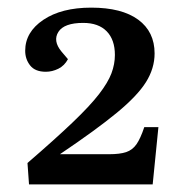

<svg xmlns="http://www.w3.org/2000/svg" viewBox="-20 -857 449 503"><path d="M198 -797Q148 -797 133 -773.5Q118 -750 141 -722L158 -702Q149 -685 133 -677Q117 -669 100 -669Q72 -669 59 -685.5Q46 -702 46 -724Q46 -773 93.5 -805Q141 -837 219 -837Q299 -837 342 -805.5Q385 -774 385 -717Q385 -678 362.5 -642Q340 -606 286 -561.5Q232 -517 137 -453H266Q294 -453 310.5 -458.5Q327 -464 337.5 -479Q348 -494 358 -524H395L380 -374H56L52 -430Q125 -493 170.5 -536.5Q216 -580 239.5 -610.5Q263 -641 272 -665Q281 -689 281 -713Q281 -753 259.5 -775Q238 -797 198 -797Z"/></svg>

Font: Literata 36pt SemiBold
Style: Italic
Weight: 600
Italic angle: -2°
Designer: Latin by Veronika Burian and Jose Scaglione. Greek by Irene Vlachou. Cyrillic by Vera Evstafieva
Foundry: TypeTogether
Version: Version 3.002